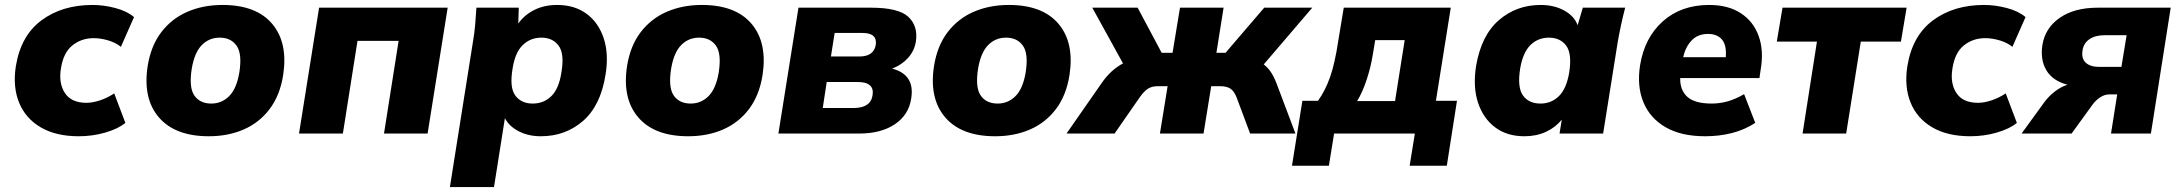

<svg xmlns="http://www.w3.org/2000/svg" viewBox="-20 -539 8802 775"><path d="M31 0ZM298 11Q206 11 144.5 -25Q83 -61 57 -125Q31 -189 44 -272Q64 -395 147.5 -457Q231 -519 354 -519Q399 -519 446 -506.5Q493 -494 521 -470L468 -350Q447 -367 416.5 -376Q386 -385 358 -385Q309 -385 272.5 -356Q236 -327 226 -263Q216 -203 242 -163.5Q268 -124 329 -124Q354 -124 384 -134Q414 -144 441 -162L486 -43Q457 -19 405.5 -4Q354 11 298 11Z M556 0ZM823 11Q687 11 621.5 -65Q556 -141 576 -272Q589 -354 631 -409Q673 -464 736.5 -491.5Q800 -519 878 -519Q1014 -519 1078.5 -443Q1143 -367 1123 -236Q1110 -154 1068.5 -99Q1027 -44 964 -16.5Q901 11 823 11ZM833 -121Q875 -121 905 -151Q935 -181 946 -246Q958 -322 935 -354.5Q912 -387 867 -387Q824 -387 794.5 -357Q765 -327 754 -262Q742 -186 764.5 -153.5Q787 -121 833 -121Z M1187 0 1268 -508H1787L1706 0H1530L1589 -374H1423L1364 0Z M1806 0ZM1796 216 1889 -370Q1895 -404 1898 -439Q1901 -474 1903 -508H2074L2072 -444Q2097 -479 2137 -499Q2177 -519 2229 -519Q2299 -519 2347.5 -483.5Q2396 -448 2417 -384Q2438 -320 2424 -236Q2404 -112 2333 -50.5Q2262 11 2163 11Q2113 11 2074 -9Q2035 -29 2018 -62L1974 216ZM2130 -121Q2175 -121 2205.5 -151Q2236 -181 2246 -246Q2259 -322 2235 -354.5Q2211 -387 2165 -387Q2121 -387 2090 -357Q2059 -327 2049 -262Q2036 -186 2060 -153.5Q2084 -121 2130 -121Z M2491 0ZM2758 11Q2622 11 2556.5 -65Q2491 -141 2511 -272Q2524 -354 2566 -409Q2608 -464 2671.5 -491.5Q2735 -519 2813 -519Q2949 -519 3013.5 -443Q3078 -367 3058 -236Q3045 -154 3003.5 -99Q2962 -44 2899 -16.5Q2836 11 2758 11ZM2768 -121Q2810 -121 2840 -151Q2870 -181 2881 -246Q2893 -322 2870 -354.5Q2847 -387 2802 -387Q2759 -387 2729.5 -357Q2700 -327 2689 -262Q2677 -186 2699.5 -153.5Q2722 -121 2768 -121Z M3122 0 3203 -508H3495Q3607 -508 3646.5 -471Q3686 -434 3677 -372Q3671 -334 3645.5 -305.5Q3620 -277 3581 -262Q3674 -238 3658 -141Q3648 -75 3592 -37.5Q3536 0 3449 0ZM3334 -311H3449Q3507 -311 3515 -358Q3522 -406 3461 -406H3349ZM3301 -103H3425Q3494 -103 3502 -154Q3511 -208 3442 -208H3317Z M3730 0ZM3997 11Q3861 11 3795.5 -65Q3730 -141 3750 -272Q3763 -354 3805 -409Q3847 -464 3910.5 -491.5Q3974 -519 4052 -519Q4188 -519 4252.5 -443Q4317 -367 4297 -236Q4284 -154 4242.5 -99Q4201 -44 4138 -16.5Q4075 11 3997 11ZM4007 -121Q4049 -121 4079 -151Q4109 -181 4120 -246Q4132 -322 4109 -354.5Q4086 -387 4041 -387Q3998 -387 3968.5 -357Q3939 -327 3928 -262Q3916 -186 3938.5 -153.5Q3961 -121 4007 -121Z M4285 0 4427 -204Q4445 -230 4466.5 -250Q4488 -270 4513 -283L4389 -508H4572L4669 -326H4713L4743 -508H4919L4890 -326H4927L5083 -508H5277L5081 -279Q5098 -266 5110.5 -247Q5123 -228 5132 -204L5209 0H5026L4971 -147Q4961 -172 4946 -181.5Q4931 -191 4907 -191H4869L4838 0H4662L4693 -191H4653Q4630 -191 4614.5 -181.5Q4599 -172 4581 -147L4479 0Z M5195 130 5237 -132H5300Q5330 -174 5349 -228.5Q5368 -283 5381 -369L5404 -508H5836L5776 -132H5861L5820 130H5670L5691 0H5365L5344 130ZM5458 -131H5611L5650 -377H5531L5522 -323Q5514 -271 5497 -219Q5480 -167 5458 -131Z M5925 0ZM6133 11Q6063 11 6015 -25Q5967 -61 5946 -124.5Q5925 -188 5938 -272Q5959 -396 6030 -457.5Q6101 -519 6199 -519Q6253 -519 6294 -496.5Q6335 -474 6348 -437L6369 -508H6540Q6531 -474 6523.5 -439Q6516 -404 6510 -370L6451 0H6275L6284 -56Q6259 -25 6220.5 -7Q6182 11 6133 11ZM6198 -121Q6242 -121 6272.5 -151Q6303 -181 6314 -246Q6326 -322 6302 -354.5Q6278 -387 6232 -387Q6188 -387 6157.5 -357Q6127 -327 6116 -262Q6104 -186 6127.5 -153.5Q6151 -121 6198 -121Z M6587 0ZM6863 11Q6766 11 6703 -25.5Q6640 -62 6613.5 -126.5Q6587 -191 6600 -275Q6618 -387 6692 -453Q6766 -519 6879 -519Q6956 -519 7007 -485.5Q7058 -452 7079 -393Q7100 -334 7087 -259L7082 -224H6762Q6761 -175 6791 -148Q6821 -121 6889 -121Q6922 -121 6954 -130Q6986 -139 7020 -159L7065 -43Q7022 -15 6971 -2Q6920 11 6863 11ZM6874 -402Q6833 -402 6808 -375.5Q6783 -349 6774 -308H6946Q6950 -356 6931 -379Q6912 -402 6874 -402Z M7256 0 7314 -371H7152L7175 -508H7676L7653 -371H7491L7432 0Z M7666 0ZM7933 11Q7841 11 7779.5 -25Q7718 -61 7692 -125Q7666 -189 7679 -272Q7699 -395 7782.5 -457Q7866 -519 7989 -519Q8034 -519 8081 -506.5Q8128 -494 8156 -470L8103 -350Q8082 -367 8051.5 -376Q8021 -385 7993 -385Q7944 -385 7907.5 -356Q7871 -327 7861 -263Q7851 -203 7877 -163.5Q7903 -124 7964 -124Q7989 -124 8019 -134Q8049 -144 8076 -162L8121 -43Q8092 -19 8040.5 -4Q7989 11 7933 11Z M8140 0 8233 -128Q8252 -153 8276 -171Q8300 -189 8325 -197Q8265 -213 8240 -255.5Q8215 -298 8224 -357Q8235 -426 8294 -467Q8353 -508 8448 -508H8742L8662 0H8501L8526 -158H8495Q8475 -158 8457 -146Q8439 -134 8426 -116L8342 0ZM8454 -269H8543L8564 -397H8477Q8437 -397 8413.5 -380.5Q8390 -364 8386 -335Q8381 -303 8399 -286Q8417 -269 8454 -269Z"/></svg>

Font: Winston ExtraBold
Style: Italic
Weight: 800
Italic angle: -9°
Designer: Original fonts by Vernon Adams / Changes by Cristiano Sobral
Foundry: Original fonts by Vernon Adams / Changes by Cristiano Sobral
Version: Version 2.503;July 17, 2020;FontCreator 13.0.0.2655 64-bit